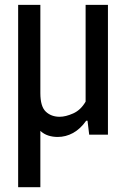

<svg xmlns="http://www.w3.org/2000/svg" viewBox="-20 -564 532 804"><path d="M221.5 9.5Q200.5 9.5 182 3.5Q163.5 -2.5 149 -16V220H56V-543.5H149V-174Q149 -118 171.8 -96.5Q194.5 -75 230 -75Q255 -75 286.8 -89.2Q318.5 -103.5 338.5 -138.5V-543.5H432V0H353.5L346.5 -58.5H341Q316.5 -24 286 -7.2Q255.5 9.5 221.5 9.5Z"/></svg>

Font: Encode Sans Condensed Medium
Style: Regular
Weight: 500
Width: 3
Designer: Multiple Designers
Foundry: Impallari Type
Version: Version 3.000; ttfautohint (v1.8.3) -l 8 -r 50 -G 200 -x 14 